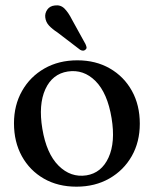

<svg xmlns="http://www.w3.org/2000/svg" viewBox="-20 -690 578 721"><path d="M270.5 -463.5Q339.5 -463.5 392.5 -433Q445.5 -402.5 475.2 -349Q505 -295.5 505 -225.5Q505 -157 474.8 -103.8Q444.5 -50.5 390.8 -19.8Q337 11 267 11Q197.5 11 144.8 -19.2Q92 -49.5 62.2 -103.2Q32.5 -157 32.5 -227Q32.5 -295 62.8 -348.5Q93 -402 146.8 -432.8Q200.5 -463.5 270.5 -463.5ZM304.5 -31.5Q361 -40.5 387.5 -98.2Q414 -156 399 -246.5Q383.5 -340.5 338.8 -385.5Q294 -430.5 234.5 -421.5Q176.5 -412.5 150.2 -354.8Q124 -297 139 -206.5Q154.5 -113 200 -67.8Q245.5 -22.5 304.5 -31.5ZM250.5 -616 301 -524.5Q303.5 -519 304.8 -513.5Q306 -508 301.5 -504Q293.5 -496 281 -503L196 -568Q176 -581 164 -594Q152 -607 150 -624.5Q148 -640 157.5 -653.8Q167 -667.5 186 -669.5Q207.5 -672.5 222.2 -657.8Q237 -643 250.5 -616Z"/></svg>

Font: Fraunces 72pt Soft
Style: Regular
Weight: 400
Version: Version 1.000;[b76b70a41]